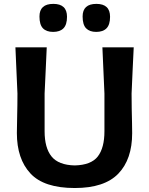

<svg xmlns="http://www.w3.org/2000/svg" viewBox="-20 -957 769 990"><path d="M365.5 12.5Q206.5 12.5 136.8 -62.8Q67 -138 67 -271Q67 -300.5 68.5 -357.8Q70 -415 70 -474.5Q67 -543.5 64.5 -598.8Q62 -654 59.5 -713H221Q218.5 -654 215.8 -599Q213 -544 210 -474.5V-280Q210 -194.5 245.8 -150.2Q281.5 -106 365 -104Q450 -106 484.2 -150.2Q518.5 -194.5 518.5 -280.5V-474.5Q515.5 -544 513 -599Q510.5 -654 508 -713H669.5Q666.5 -654 664 -599Q661.5 -544 658.5 -474.5Q658.5 -435 659.2 -395.2Q660 -355.5 660.8 -322.5Q661.5 -289.5 661.5 -270.5Q661.5 -135.5 590 -61.5Q518.5 12.5 365.5 12.5ZM476 -792.5Q442 -792.5 424 -811Q406 -829.5 406 -872Q406 -937 477 -937Q547.5 -937 547.5 -870.5Q547.5 -829.5 529.2 -811Q511 -792.5 476 -792.5ZM254 -792.5Q219.5 -792.5 201.5 -811Q183.5 -829.5 183.5 -872Q183.5 -937 255 -937Q325.5 -937 325.5 -870.5Q325.5 -829.5 307.2 -811Q289 -792.5 254 -792.5Z"/></svg>

Font: Commissioner Loud SemiBold
Style: Regular
Weight: 600
Designer: Kostas Bartsokas
Foundry: Kostas Bartsokas
Version: Version 1.000; ttfautohint (v1.8.3)